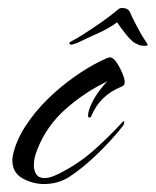

<svg xmlns="http://www.w3.org/2000/svg" viewBox="-20 -461 391 482"><path d="M90 1Q63 1 37 -13Q11 -27 11 -59Q11 -63 11.5 -66.5Q12 -70 13 -74Q21 -109 44 -144.5Q67 -180 99 -211.5Q131 -243 166.5 -268Q202 -293 233 -308Q238 -310 245 -313.5Q252 -317 256 -317Q264 -317 272.5 -304.5Q281 -292 287 -277.5Q293 -263 293 -256Q293 -250 291 -247.5Q289 -245 284 -243Q230 -221 209 -169Q208 -166 205 -166Q201 -166 201 -170Q201 -182 209.5 -200Q218 -218 230 -234Q242 -250 250 -257Q193 -230 144.5 -187Q96 -144 73 -84Q65 -65 65 -46Q65 -33 71 -23.5Q77 -14 92 -14Q101 -14 110.5 -17.5Q120 -21 128 -25Q176 -49 214 -82.5Q252 -116 288 -155Q290 -157 291 -157Q292 -157 292 -155Q292 -152 290.5 -148.5Q289 -145 287 -143Q261 -110 225 -75Q189 -40 154 -17Q126 1 90 1ZM344 -346Q340 -346 335 -346.5Q330 -347 325 -350Q313 -354 298.5 -372Q284 -390 274 -405Q252 -389 225 -377Q198 -365 184 -358Q176 -354 169 -351.5Q162 -349 159 -349Q154 -349 154 -353Q154 -355 163 -359.5Q172 -364 183 -371Q207 -386 231.5 -403Q256 -420 275 -436Q280 -441 286 -441Q301 -441 306 -431Q311 -419 322 -398Q333 -377 340 -366Q343 -362 347 -355.5Q351 -349 351 -348Q349 -346 344 -346Z"/></svg>

Font: Caramel
Style: Regular
Weight: 400
Designer: Robert E. Leuschke
Foundry: Robert E. Leuschke
Version: Version 1.010